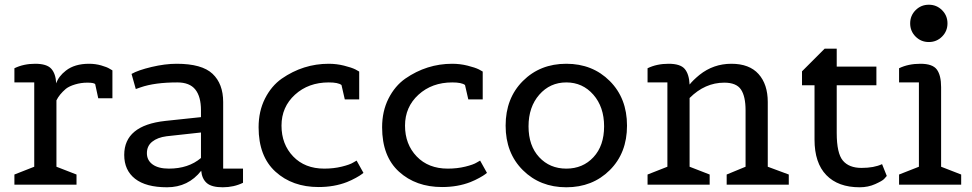

<svg xmlns="http://www.w3.org/2000/svg" viewBox="-20 -782 4116 813"><path d="M304 0H41V-43L125 -76V-433H41V-493Q80 -512 129 -512Q178 -512 197 -491Q216 -470 218 -429Q228 -459 259 -483Q296 -512 357 -512Q384 -512 408.5 -505Q433 -498 444 -491L456 -484V-366H396L383 -426Q377 -432 350 -432Q323 -432 298 -424.5Q273 -417 259 -406Q231 -382 219 -357V-76L304 -43Z M1009 -68V-8Q970 11 923 11Q876 11 855.5 -7Q835 -25 832 -59Q777 11 687.5 11Q598 11 552 -25Q506 -61 506 -126Q506 -251 680 -270L831 -286V-315Q831 -373 807 -403Q783 -433 731 -433Q635 -433 575 -412L555 -405L537 -469Q565 -485 622 -498.5Q679 -512 728 -512Q835 -512 880 -469.5Q925 -427 925 -350V-68ZM695 -68Q778 -68 831 -113V-221L685 -205Q647 -200 624.5 -182Q602 -164 602 -133.5Q602 -103 626.5 -85.5Q651 -68 695 -68Z M1329 10Q1218 10 1146.5 -55Q1075 -120 1075 -243Q1075 -311 1102 -364.5Q1129 -418 1173 -449Q1264 -512 1372 -512Q1405 -512 1437 -504Q1469 -496 1485 -488L1501 -479V-361H1440L1426 -422Q1412 -433 1372 -433Q1286 -433 1229 -381Q1172 -329 1172 -250Q1172 -171 1221.5 -119.5Q1271 -68 1353 -68Q1393 -68 1427.5 -76.5Q1462 -85 1476 -94L1490 -102L1519 -50Q1516 -48 1510.5 -43.5Q1505 -39 1487 -29Q1469 -19 1449 -11Q1395 10 1329 10Z M1852 10Q1741 10 1669.5 -55Q1598 -120 1598 -243Q1598 -311 1625 -364.5Q1652 -418 1696 -449Q1787 -512 1895 -512Q1928 -512 1960 -504Q1992 -496 2008 -488L2024 -479V-361H1963L1949 -422Q1935 -433 1895 -433Q1809 -433 1752 -381Q1695 -329 1695 -250Q1695 -171 1744.5 -119.5Q1794 -68 1876 -68Q1916 -68 1950.5 -76.5Q1985 -85 1999 -94L2013 -102L2042 -50Q2039 -48 2033.5 -43.5Q2028 -39 2010 -29Q1992 -19 1972 -11Q1918 10 1852 10Z M2562 -61.5Q2489 11 2378 11Q2267 11 2194 -61.5Q2121 -134 2121 -250Q2121 -366 2194 -439Q2267 -512 2378 -512Q2489 -512 2562 -439Q2635 -366 2635 -250Q2635 -134 2562 -61.5ZM2263 -116.5Q2308 -68 2378 -68Q2448 -68 2493 -116.5Q2538 -165 2538 -247Q2538 -329 2492.5 -381Q2447 -433 2378 -433Q2309 -433 2263.5 -381Q2218 -329 2218 -247Q2218 -165 2263 -116.5Z M3320 0H3057V-43L3137 -76V-315Q3137 -374 3117.5 -403Q3098 -432 3047 -432Q2965 -432 2900 -367V-76L2985 -43V0H2722V-43L2806 -76V-433H2722V-493Q2761 -512 2811 -512Q2861 -512 2879.5 -490Q2898 -468 2900 -424Q2914 -442 2942 -465Q3001 -512 3077 -512Q3153 -512 3192 -468.5Q3231 -425 3231 -350V-76L3320 -43Z M3715 -87 3735 -37Q3731 -32 3723.5 -24Q3716 -16 3686 -2.5Q3656 11 3620 11Q3529 11 3479 -40.5Q3429 -92 3429 -191V-421H3376V-480L3472 -576H3523V-500H3691V-421H3523V-219Q3523 -133 3549 -102Q3575 -71 3628 -71Q3681 -71 3715 -87Z M4050 0H3787V-43L3871 -76V-433H3787V-493Q3826 -512 3877.5 -512Q3929 -512 3947 -487.5Q3965 -463 3965 -413V-76L4050 -43ZM3969 -627Q3946 -604 3913 -604Q3880 -604 3857 -627Q3834 -650 3834 -683Q3834 -716 3857 -739Q3880 -762 3913 -762Q3946 -762 3969 -739Q3992 -716 3992 -683Q3992 -650 3969 -627Z"/></svg>

Font: Belgrano
Style: Regular
Weight: 400
Version: Version 1.002